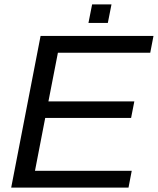

<svg xmlns="http://www.w3.org/2000/svg" viewBox="-20 -851 716 871"><path d="M577.6 -76.2 563 0H30.8L164.1 -688H676.3L661.6 -611.8H242.7L199.7 -391.1H589.4L574.7 -315.9H185.1L138.7 -76.2ZM485.8 -831.1 469.2 -747.1H381.3L397.9 -831.1Z"/></svg>

Font: Arimo
Style: Italic
Weight: 400
Italic angle: -12°
Designer: Steve Matteson
Foundry: Monotype Imaging Inc.
Version: Version 1.33